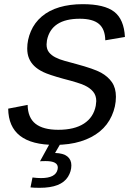

<svg xmlns="http://www.w3.org/2000/svg" viewBox="-20 -689 640 926"><path d="M244.6 9.8Q21.5 9.8 19.5 -165L113.3 -183.1Q114.3 -121.1 151.4 -92Q188.5 -63 261.2 -63Q338.9 -63 385 -93Q431.2 -123 441.9 -179.2L444.3 -201.2Q444.3 -228.5 429.4 -246.6Q414.6 -264.6 388.2 -277.1Q361.8 -289.6 285.6 -309.1Q214.8 -328.6 188 -341.8Q161.1 -355 144.8 -371.1Q128.4 -387.2 119.9 -407.7Q111.3 -428.2 111.3 -455.1Q111.3 -497.1 128.9 -538.3Q146.5 -579.6 181.4 -609.4Q216.3 -639.2 266.6 -654.1Q316.9 -668.9 378.9 -668.9Q483.4 -668.9 530.8 -632.3Q578.1 -595.7 582.5 -510.7L487.8 -494.6Q486.8 -548.8 457 -573.7Q427.2 -598.6 364.7 -598.6Q227.5 -598.6 206.5 -494.6L204.6 -474.6Q204.6 -451.7 216.1 -437Q227.5 -422.4 247.1 -412.4Q266.6 -402.3 292.5 -395.3Q318.4 -388.2 347.2 -380.4Q434.1 -356.9 467.5 -338.4Q501 -319.8 520 -292.2Q539.1 -264.6 539.1 -222.2Q539.1 -175.3 519 -130.6Q499 -85.9 461.2 -54.9Q423.3 -23.9 369.1 -7.1Q314.9 9.8 244.6 9.8ZM170.9 216.8Q143.1 216.8 127 214.8L136.7 167Q160.2 169.9 177.7 169.9Q249 169.9 257.8 127.9L258.8 119.1Q258.8 87.9 200.7 87.9Q179.7 87.9 172.9 88.9L221.7 0H273.9L245.6 48.8Q285.2 49.8 304.7 65.4Q324.2 81.1 324.2 108.4Q324.2 137.2 307.9 163.6Q291.5 189.9 257.6 203.4Q223.6 216.8 170.9 216.8Z"/></svg>

Font: Liberation Mono
Style: Italic
Weight: 400
Italic angle: -12°
Monospace: yes
Designer: Steve Matteson
Foundry: Ascender Corporation
Version: Version 2.1.5